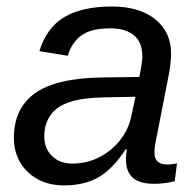

<svg xmlns="http://www.w3.org/2000/svg" viewBox="-20 -558 596 588"><path d="M452.6 4.9Q407.2 4.9 386.5 -13.9Q365.7 -32.7 365.7 -69.8Q365.7 -77.6 366.7 -85.4Q367.7 -93.3 368.2 -101.1H365.2Q324.7 -39.6 281.2 -14.9Q237.8 9.8 176.3 9.8Q107.9 9.8 65.2 -31.2Q22.5 -72.3 22.5 -135.7Q22.5 -226.1 87.2 -272.5Q151.9 -318.8 293.5 -320.8L406.7 -322.3Q416 -368.7 416 -384.3Q416 -428.7 390.1 -450Q364.3 -471.2 318.4 -471.2Q260.3 -471.2 230.5 -450.4Q200.7 -429.7 187.5 -387.2L100.6 -401.4Q122.6 -473.1 177 -505.6Q231.4 -538.1 323.2 -538.1Q406.7 -538.1 455.3 -499Q503.9 -460 503.9 -394Q503.9 -361.8 494.6 -317.4L458.5 -132.8Q453.1 -108.4 453.1 -89.8Q453.1 -71.8 463.1 -63Q473.1 -54.2 492.7 -54.2Q506.8 -54.2 522 -57.6L515.1 -2.9Q499 1 483.4 2.9Q467.8 4.9 452.6 4.9ZM115.7 -139.6Q115.7 -103 139.4 -80.1Q163.1 -57.1 200.7 -57.1Q248 -57.1 286.1 -77.6Q324.2 -97.7 349.1 -130.4Q374 -163.1 381.8 -200.7L395 -261.7L297.9 -259.8Q239.7 -258.3 206.8 -249.5Q173.8 -240.7 155.3 -226.6Q137.2 -212.9 126.5 -191.4Q115.7 -169.9 115.7 -139.6Z"/></svg>

Font: Arimo
Style: Italic
Weight: 400
Italic angle: -12°
Designer: Steve Matteson
Foundry: Monotype Imaging Inc.
Version: Version 1.33